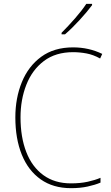

<svg xmlns="http://www.w3.org/2000/svg" viewBox="-20 -971 581 1001"><path d="M361 -699Q270 -699 209 -653Q148 -607 117.5 -529.5Q87 -452 87 -359Q87 -256 117 -178.5Q147 -101 206 -58Q265 -15 350 -15Q399 -15 437.5 -23.5Q476 -32 504 -44V-19Q476 -7 437 1.5Q398 10 350 10Q257 10 192 -36Q127 -82 93.5 -165Q60 -248 60 -359Q60 -460 94 -543Q128 -626 195 -675Q262 -724 361 -724Q443 -724 513 -690L502 -666Q466 -686 430.5 -692.5Q395 -699 361 -699ZM460 -944Q434 -909 394.5 -866Q355 -823 319 -792H301V-800Q335 -834 371 -875Q407 -916 430 -951H460Z"/></svg>

Font: Noto Sans Thai SemCond Thin
Style: Regular
Weight: 100
Width: 4
Designer: Monotype Design Team
Foundry: Monotype Imaging Inc.
Version: Version 2.002; ttfautohint (v1.8.4.7-5d5b)